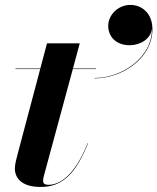

<svg xmlns="http://www.w3.org/2000/svg" viewBox="-20 -732 625 762"><path d="M409.5 -629.5C409.5 -586.5 440.5 -552.5 495 -552.5C534 -552.5 577.5 -575 583 -617.5C584 -503.5 464 -422.5 355.5 -422.5V-421C466 -421 585 -501.5 585 -616C585 -677 545.5 -712.5 497 -712.5C449 -712.5 409.5 -673 409.5 -629.5ZM329.5 -163 328 -163.5C274 -30 214 1.5 172 1.5C158.5 1.5 151 -3.5 151 -13.5C151 -22.5 153.5 -31.5 155.5 -39L269 -458H361.5V-460H269.5L296.5 -560H166.5L140 -460H41.5V-458H139.5L50.5 -122.5C45 -102.5 39 -79 39 -63.5C39 -26.5 64.5 10 141.5 10C231.5 10 282 -47.5 329.5 -163Z"/></svg>

Font: Bodoni* 96pt
Style: Bold Italic
Weight: 700
Italic angle: -13°
Version: Version 2.3